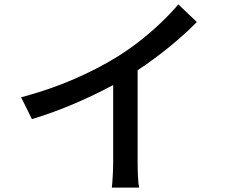

<svg xmlns="http://www.w3.org/2000/svg" viewBox="-20 -815 1040 872"><path d="M76 -373Q207 -408 318 -456.5Q429 -505 512 -557Q564 -589 615 -629Q666 -669 711 -712Q756 -755 790 -795L874 -715Q817 -657 748 -601Q679 -545 605 -496V-81Q605 -50 606.5 -15Q608 20 612 37H488Q490 20 492 -15Q494 -50 494 -81V-429Q415 -386 319.5 -345Q224 -304 125 -274Z"/></svg>

Font: Source Han Sans SC Medium
Style: Regular
Weight: 500
Designer: Ryoko NISHIZUKA 西塚涼子 (kana, bopomofo & ideographs); Paul D. Hunt (Latin, Greek & Cyrillic); Sandoll Communications 산돌커뮤니
Foundry: Adobe
Version: Version 2.004;hotconv 1.0.118;makeotfexe 2.5.65603